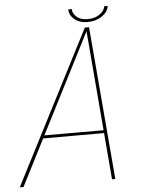

<svg xmlns="http://www.w3.org/2000/svg" viewBox="-57 -881 692 927"><g transform="rotate(-5 289.0 -418.0)"><path d="M1 0 381 -741H401.5L464 0H448L387.5 -724.5H388.5L19 0ZM128 -225.5 131 -239.5H439.5L436.5 -225.5ZM309 -835.5H326Q326 -815 345 -797.8Q364 -780.5 399 -780.5Q434.5 -780.5 457.8 -797.8Q481 -815 483 -835.5H500Q497 -807.5 467.2 -787Q437.5 -766.5 397.5 -766.5Q358 -766.5 333.5 -787Q309 -807.5 309 -835.5Z"/></g></svg>

Font: Epilogue Thin
Style: Italic
Weight: 250
Italic angle: -12°
Designer: Tyler Finck
Foundry: Etcetera Type Co
Version: Version 2.112